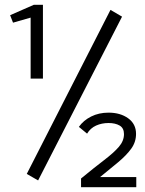

<svg xmlns="http://www.w3.org/2000/svg" viewBox="-20 -706 603 796"><path d="M107 -380V-633L34 -612L22 -643L120 -686H158V-380ZM138 42 91 15 438 -665 486 -637ZM316 70V34Q372 -12 412 -42.5Q452 -73 473 -97.5Q494 -122 494 -150Q494 -175 476 -185.5Q458 -196 430 -196Q402 -196 378.5 -185.5Q355 -175 341 -152L307 -180Q326 -207 358 -223Q390 -239 430 -239Q479 -239 511.5 -215.5Q544 -192 544 -151Q544 -117 524 -89.5Q504 -62 470.5 -34Q437 -6 395 28H545V70Z"/></svg>

Font: Inconsolata SemiExpanded Thin
Style: Regular
Weight: 100
Width: 6
Monospace: yes
Designer: Raph Levien, Cyreal, Brenton Simpson
Foundry: Raph Levien, Cyreal, Google
Version: Version 3.100; ttfautohint (v1.8.4.7-5d5b)